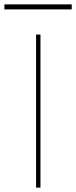

<svg xmlns="http://www.w3.org/2000/svg" viewBox="-112 -858 348 878"><path d="M53 0V-700H73V0ZM-92 -815V-838H216V-815Z"/></svg>

Font: DM Sans 36pt Thin
Style: Regular
Weight: 250
Designer: Colophon Foundry, Jonny Pinhorn
Foundry: Colophon Foundry
Version: Version 4.004;gftools[0.9.30]